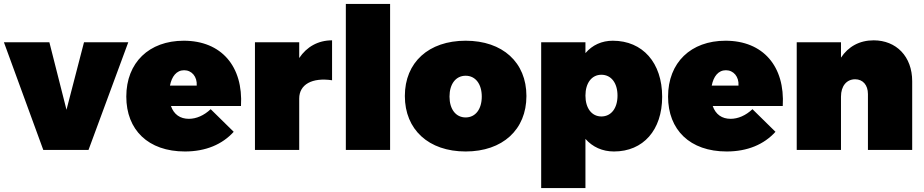

<svg xmlns="http://www.w3.org/2000/svg" viewBox="-30 -762 4697 976"><path d="M-10 -547 190 0H420L622 -547H397L308 -204L221 -547Z M904 -555C728 -555 612 -444 612 -271C612 -102 723 8 910 8C1016 8 1100 -28 1158 -92L1041 -207C1007 -175 968 -158 930 -158C886 -158 854 -180 839 -223H1195C1207 -425 1095 -555 904 -555ZM970 -327H834C843 -373 867 -405 906 -405C945 -405 973 -372 970 -327Z M1491 -467V-547H1266V0H1491V-261C1491 -333 1557 -369 1658 -354V-557C1587 -557 1529 -524 1491 -467Z M1728 -742V0H1953V-742Z M2337 -555C2149 -555 2028 -445 2028 -274C2028 -103 2149 8 2337 8C2525 8 2646 -103 2646 -274C2646 -445 2525 -555 2337 -555ZM2337 -377C2387 -377 2419 -335 2419 -271C2419 -207 2387 -165 2337 -165C2287 -165 2255 -207 2255 -271C2255 -335 2287 -377 2337 -377Z M3085 -555C3029 -555 2981 -533 2946 -492V-547H2721V194H2946V-56C2982 -15 3032 8 3091 8C3240 8 3336 -101 3336 -270C3336 -443 3237 -555 3085 -555ZM3027 -170C2978 -170 2946 -212 2946 -276C2946 -340 2978 -382 3027 -382C3077 -382 3109 -340 3109 -276C3109 -212 3077 -170 3027 -170Z M3658 -555C3482 -555 3366 -444 3366 -271C3366 -102 3477 8 3664 8C3770 8 3854 -28 3912 -92L3795 -207C3761 -175 3722 -158 3684 -158C3640 -158 3608 -180 3593 -223H3949C3961 -425 3849 -555 3658 -555ZM3724 -327H3588C3597 -373 3621 -405 3660 -405C3699 -405 3727 -372 3724 -327Z M4411 -557C4339 -557 4282 -525 4245 -469V-547H4020V0H4245V-271C4245 -324 4273 -359 4317 -359C4356 -359 4382 -330 4382 -284V0H4607V-349C4607 -475 4526 -557 4411 -557Z"/></svg>

Font: Montserrat arm Black
Style: Regular
Weight: 900
Designer: Julieta Ulanovsky
Foundry: Julieta Ulanovsky
Version: Version 6.000;PS 006.000;hotconv 1.0.88;makeotf.lib2.5.64775